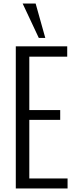

<svg xmlns="http://www.w3.org/2000/svg" viewBox="-20 -1074 438 1094"><path d="M70 0V-810H363V-751H147V-447H323V-391H147V-57H365V0ZM201 -858 109 -1054H183L238 -858Z"/></svg>

Font: Oswald Light
Style: Regular
Weight: 300
Designer: Vernon Adams
Foundry: Vernon Adams
Version: Version 4.103;gftools[0.9.33.dev8+g029e19f]